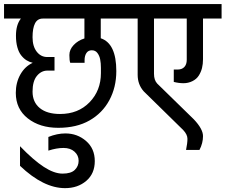

<svg xmlns="http://www.w3.org/2000/svg" viewBox="-32 -701 1133 965"><path d="M474.4 -607.7V-508.7Q552.6 -482.6 552.6 -343.6Q552.6 -262.4 517.6 -197.4Q482.6 -132.5 417.9 -95.6Q353.2 -58.6 260.6 -58.6Q168.1 -58.6 107.7 -106Q47.4 -153.3 47.4 -234.1Q47.4 -285.8 70.4 -326.7Q93.4 -367.5 132.5 -385.3Q115.6 -389.2 101.2 -398.1Q86.9 -407 74.5 -422.7Q62.1 -438.3 55.2 -463.5Q48.2 -488.7 48.2 -521.3Q48.2 -576.5 73 -607.7H-11.7V-680.7H589.9V-607.7ZM392.3 -607.7H183.3Q156.4 -607.7 144 -583.6Q131.6 -559.5 131.6 -513.9Q131.6 -468.3 152.5 -441.4Q173.3 -414.4 205.5 -414.4H242V-346.2H206.3Q175.5 -346.2 153.6 -319.7Q131.6 -293.2 131.6 -240.4Q131.6 -187.7 167.9 -157.9Q204.2 -128.1 269.8 -128.1Q361 -128.1 418.1 -187Q475.2 -245.9 475.2 -333.6V-360.1Q475.2 -383.6 471.5 -402.3Q467.9 -420.9 457.6 -434.6Q447.4 -448.3 429.4 -448.3Q411.4 -448.3 402.3 -434.4Q393.1 -420.5 393.1 -398.8V-385.3H321Q316.7 -397 316.7 -424.4Q316.7 -451.8 338.2 -474.6Q359.7 -497.4 392.3 -507.8Z M211.1 56V-12.6Q255.4 -30.4 296.7 -30.4Q356.6 -30.4 400.5 7.6Q444.4 45.6 444.4 108.6Q444.4 171.6 401.6 208.1Q358.8 244.6 295 244.6Q186.4 244.6 68.6 132.5V33.9Q136 103.8 188.1 137.7Q240.2 171.6 282.6 171.6Q324.9 171.6 344 152.9Q363.2 134.2 363.2 107.1Q363.2 79.9 342.5 61.3Q321.9 42.6 287.1 42.6Q252.4 42.6 211.1 56Z M1081.7 -607.7H988.3V-403.1Q988.3 -379.2 983.3 -359Q978.3 -338.8 967 -321Q955.7 -303.2 934.8 -293Q914 -282.8 890.3 -282.8Q866.6 -282.8 841.4 -289.3V-351.4H860.1Q882.3 -351.4 894.4 -364.2Q906.6 -377.1 906.6 -400.5V-607.7H742V-330.1Q742 -298.4 758 -281.1L942.2 -101.2Q988.3 -52.6 988.3 -16.9Q988.3 18.7 970.5 52.6H903.1Q910.1 18.2 910.1 -3.3Q910.1 -24.8 888.8 -47.4L690.3 -242Q659.9 -276.3 659.9 -324.9V-607.7H566.5V-680.7H1081.7Z"/></svg>

Font: Puralecka Narrow
Style: Regular
Weight: 400
Designer: Hector Gatti, Marcela Romero, Pablo Cosgaya and Nicolas Silva
Version: Version 1.004;PS 001.004;hotconv 1.0.70;makeotf.lib2.5.58329